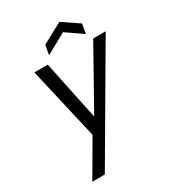

<svg xmlns="http://www.w3.org/2000/svg" viewBox="-237 -873 1119 1252"><g transform="rotate(-30 323.0 -247.0)"><path d="M402 -682 248 -597 261 -669 415 -752 538 -669 525 -597ZM646 -548 174 258H80L234 -6L109 -548H210L303 -104L552 -548Z"/></g></svg>

Font: Fz Poppins
Style: Italic
Weight: 400
Italic angle: -10°
Designer: Ninad Kale (Devanagari), Jonny Pinhorn (Latin)
Foundry: Indian Type Foundry
Version: Vit hóa bi Vntype.Com & FontZin.Com